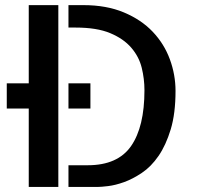

<svg xmlns="http://www.w3.org/2000/svg" viewBox="-20 -740 792 760"><path d="M93.8 -719.7H210.9V0H93.8V-310.5H6.8V-410.2H93.8ZM310.5 -719.7Q401.4 -719.7 470.2 -690.9Q539.1 -662.1 584.5 -614.3Q629.9 -566.4 652.3 -505.4Q674.8 -444.3 674.8 -379.9Q674.8 -291 655.8 -228Q636.7 -165 607.4 -122.6Q578.1 -80.1 541.5 -55.7Q504.9 -31.2 470.7 -19Q436.5 -6.8 408.2 -3.4Q379.9 0 366.2 0H251V-85.9H327.1Q446.3 -85.9 499 -162.1Q551.8 -238.3 551.8 -382.8Q551.8 -427.7 541 -471.7Q530.3 -515.6 499.5 -551.3Q468.8 -586.9 416 -608.9Q363.3 -630.9 279.3 -630.9H251V-719.7ZM337.9 -310.5H251V-410.2H337.9Z"/></svg>

Font: Allerta Stencil
Style: Regular
Weight: 400
Designer: Matt McInerney
Foundry: Matt McInerney
Version: Version 1.02